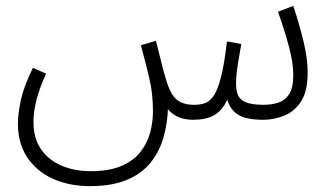

<svg xmlns="http://www.w3.org/2000/svg" viewBox="-20 -403 1135 654"><path d="M286 231Q217 231 161.5 206.5Q106 182 73.5 134Q41 86 41 18Q41 -16 51 -62Q61 -108 92 -172L137 -152Q94 -59 94 12Q94 68 119.5 105Q145 142 189 161Q233 180 289 180Q354 180 395.5 161.5Q437 143 460 112.5Q483 82 492 46.5Q501 11 501 -23Q501 -84 489 -134.5Q477 -185 460 -249L511 -264Q521 -226 526.5 -203Q532 -180 536 -165Q540 -150 545 -134Q560 -82 581.5 -64Q603 -46 641 -46Q660 -46 676.5 -51Q693 -56 707 -75.5Q721 -95 732.5 -139Q744 -183 753 -262L802 -253Q799 -235 794.5 -210.5Q790 -186 787 -161.5Q784 -137 784 -120Q784 -97 790 -80.5Q796 -64 816.5 -55Q837 -46 878 -46Q905 -46 928 -53.5Q951 -61 965 -82.5Q979 -104 979 -147Q979 -188 965 -241Q951 -294 927 -363L979 -383Q998 -326 1013 -265.5Q1028 -205 1028 -156Q1028 -92 1005.5 -57.5Q983 -23 948 -9Q913 5 877 5Q820 5 792.5 -11.5Q765 -28 754 -63Q736 -25 708.5 -10Q681 5 639 5Q607 5 586 -5Q565 -15 552 -31Q550 21 536 68Q522 115 492 152Q462 189 411.5 210Q361 231 286 231Z"/></svg>

Font: Noto Sans Arabic SemCond Light
Style: Regular
Weight: 300
Width: 4
Designer: Monotype Design Team, Nadine Chahine, Nizar Qandah and Khaled Hosny
Foundry: Monotype Imaging Inc.
Version: Version 2.012; ttfautohint (v1.8.4.7-5d5b)